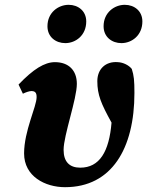

<svg xmlns="http://www.w3.org/2000/svg" viewBox="-20 -761 611 797"><path d="M250 16C444 16 538 -145 538 -375C538 -427 536 -447 527 -475C515 -490 492 -502 469 -503C419 -507 384 -475 384 -424C384 -367 400 -330 443 -252C433 -131 393 -65 313 -65C269 -65 244 -89 244 -139C244 -199 299 -350 299 -413C299 -469 265 -503 208 -503C165 -503 118 -474 57 -410L75 -372C87 -378 102 -383 110 -383C126 -383 132 -376 132 -358C132 -318 80 -218 80 -124C80 -29 167 16 250 16ZM251 -582C294 -582 338 -614 338 -672C338 -715 305 -741 265 -741C222 -741 177 -709 177 -652C177 -607 212 -582 251 -582ZM484 -582C527 -582 571 -614 571 -672C571 -715 538 -741 498 -741C455 -741 410 -709 410 -652C410 -607 445 -582 484 -582Z"/></svg>

Font: Source Serif Pro Black
Style: Italic
Weight: 900
Italic angle: -12°
Designer: Frank Grießhammer
Foundry: Adobe Systems Incorporated
Version: Version 3.001;hotconv 1.0.111;makeotfexe 2.5.65597